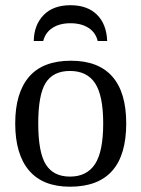

<svg xmlns="http://www.w3.org/2000/svg" viewBox="-20 -703 540 733"><path d="M461.9 -231.9Q461.9 9.8 247.1 9.8Q143.6 9.8 90.8 -52.2Q38.1 -114.3 38.1 -231.9Q38.1 -348.1 90.8 -409.7Q143.6 -471.2 251 -471.2Q355.5 -471.2 408.7 -410.9Q461.9 -350.6 461.9 -231.9ZM374 -231.9Q374 -337.4 343.3 -384.8Q312.5 -432.1 247.1 -432.1Q183.1 -432.1 154.5 -386.7Q126 -341.3 126 -231.9Q126 -121.1 155 -75Q184.1 -28.8 247.1 -28.8Q311.5 -28.8 342.8 -76.7Q374 -124.5 374 -231.9ZM249 -683.1Q313.5 -683.1 350.1 -647Q386.7 -610.8 389.2 -546.4H353Q345.2 -579.1 317.6 -596.7Q290 -614.3 249 -614.3Q208 -614.3 180.7 -596.7Q153.3 -579.1 145 -546.4H108.9Q109.9 -607.9 146.5 -645.5Q183.1 -683.1 249 -683.1Z"/></svg>

Font: Tinos
Style: Regular
Weight: 400
Designer: Steve Matteson
Foundry: Monotype Imaging Inc.
Version: Version 1.23